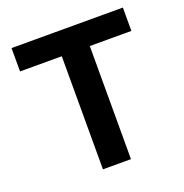

<svg xmlns="http://www.w3.org/2000/svg" viewBox="-130 -845 922 962"><g transform="rotate(-20 331.0 -364.0)"><path d="M34.2 -603V-727.5H627.9V-603H406.2V0H256.8V-603Z"/></g></svg>

Font: Inter 17pt
Style: Bold
Weight: 700
Version: Version 4.001;git-66647c0bb